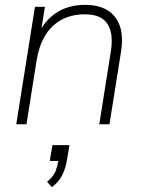

<svg xmlns="http://www.w3.org/2000/svg" viewBox="-20 -512 593 791"><path d="M47 0 124 -484H165L146 -364H135Q160 -424 210 -458Q260 -492 331 -492Q385 -492 421.5 -470.5Q458 -449 473.5 -405.5Q489 -362 478 -295L431 0H389L436 -296Q445 -349 435.5 -384Q426 -419 400 -436Q374 -453 330 -453Q273 -453 231.5 -429.5Q190 -406 165 -363.5Q140 -321 131 -264L89 0ZM194 259 174 237Q201 214 209 193Q217 172 222 144L235 151H185L196 86H266L256 147Q250 183 235.5 211Q221 239 194 259Z"/></svg>

Font: Nunito Sans 12pt ExtraLight 12pt ExtraLight
Style: Italic
Weight: 250
Italic angle: -9°
Version: Version 3.101;gftools[0.9.27]